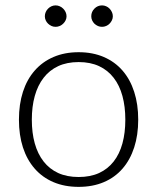

<svg xmlns="http://www.w3.org/2000/svg" viewBox="-20 -704 598 730"><path d="M279 -505.5Q332.5 -505.5 374.8 -487.2Q417 -469 446 -435.5Q475 -402 490.2 -354.8Q505.5 -307.5 505.5 -249Q505.5 -190.5 490.2 -143.5Q475 -96.5 446 -63Q417 -29.5 374.8 -11.5Q332.5 6.5 279 6.5Q225.5 6.5 183.2 -11.5Q141 -29.5 111.8 -63Q82.5 -96.5 67.2 -143.5Q52 -190.5 52 -249Q52 -307.5 67.2 -354.8Q82.5 -402 111.8 -435.5Q141 -469 183.2 -487.2Q225.5 -505.5 279 -505.5ZM279 -31Q323.5 -31 356.8 -46.2Q390 -61.5 412.2 -90Q434.5 -118.5 445.5 -158.8Q456.5 -199 456.5 -249Q456.5 -298.5 445.5 -339Q434.5 -379.5 412.2 -408.2Q390 -437 356.8 -452.5Q323.5 -468 279 -468Q234.5 -468 201.2 -452.5Q168 -437 145.8 -408.2Q123.5 -379.5 112.2 -339Q101 -298.5 101 -249Q101 -199 112.2 -158.8Q123.5 -118.5 145.8 -90Q168 -61.5 201.2 -46.2Q234.5 -31 279 -31ZM233 -642Q233 -634 229.5 -626.8Q226 -619.5 220.2 -614Q214.5 -608.5 207 -605.2Q199.5 -602 191.5 -602Q183 -602 175.8 -605.2Q168.5 -608.5 162.8 -614Q157 -619.5 153.8 -626.8Q150.5 -634 150.5 -642Q150.5 -650.5 153.8 -658Q157 -665.5 162.8 -671.2Q168.5 -677 175.8 -680.2Q183 -683.5 191.5 -683.5Q199.5 -683.5 207 -680.2Q214.5 -677 220.2 -671.2Q226 -665.5 229.5 -658Q233 -650.5 233 -642ZM409 -642Q409 -634 405.5 -626.8Q402 -619.5 396.5 -614Q391 -608.5 383.5 -605.2Q376 -602 368 -602Q359.5 -602 352 -605.2Q344.5 -608.5 339 -614Q333.5 -619.5 330.2 -626.8Q327 -634 327 -642Q327 -659 339 -671.2Q351 -683.5 368 -683.5Q376 -683.5 383.5 -680.2Q391 -677 396.5 -671.2Q402 -665.5 405.5 -658Q409 -650.5 409 -642Z"/></svg>

Font: Lato 2
Style: Regular
Weight: 300
Designer: Lukasz Dziedzic with Adam Twardoch and Botio Nikoltchev
Foundry: tyPoland Lukasz Dziedzic
Version: Version 2.015; 2015-08-06; http://www.latofonts.com/